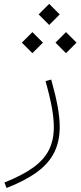

<svg xmlns="http://www.w3.org/2000/svg" viewBox="-20 -670 407 970"><path d="M210 -260.3Q232.4 -180.7 242.2 -125.7Q252 -70.8 252 -26.9Q252 37.6 227.3 87.2Q202.6 136.7 147.9 176.3Q93.3 215.8 2.4 252L13.2 279.8Q108.9 242.2 168 198.5Q227.1 154.8 254.4 99.4Q281.7 43.9 281.7 -28.8Q281.7 -73.7 271.7 -129.6Q261.7 -185.5 238.8 -268.1ZM90.3 -454.6 143.6 -401.4 196.8 -454.6 143.6 -507.8ZM260.3 -454.6 313.5 -401.4 366.7 -454.6 313.5 -507.8ZM175.3 -597.2 228.5 -543.9 281.7 -597.2 228.5 -650.4Z"/></svg>

Font: Estedad-FD-VF Thin
Style: Regular
Weight: 100
Designer: Amin Abedi
Version: Version 5.0